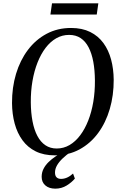

<svg xmlns="http://www.w3.org/2000/svg" viewBox="-20 -920 724 1150"><path d="M308.5 10.5Q242.5 10.5 194.2 -13.2Q146 -37 114.8 -79.8Q83.5 -122.5 68 -179.5Q52.5 -236.5 52 -302.5Q51.5 -396 76 -477.5Q100.5 -559 147 -620.8Q193.5 -682.5 259 -717.5Q324.5 -752.5 405.5 -752.5Q472 -752.5 520.2 -728.5Q568.5 -704.5 599.5 -662Q630.5 -619.5 645.5 -563.2Q660.5 -507 661 -442.5Q661.5 -349.5 637.5 -267.2Q613.5 -185 567.5 -122.8Q521.5 -60.5 456 -25Q390.5 10.5 308.5 10.5ZM319.5 -30.5Q361 -30.5 396.5 -51.2Q432 -72 460.2 -109.5Q488.5 -147 508.5 -198Q528.5 -249 538.8 -310Q549 -371 548.5 -437.5Q548 -500 538.8 -550Q529.5 -600 510.8 -636.2Q492 -672.5 463 -691.8Q434 -711 394 -711Q352.5 -711 317 -690.8Q281.5 -670.5 253.2 -633.5Q225 -596.5 205 -546Q185 -495.5 174.5 -434.8Q164 -374 164.5 -306.5Q165 -244.5 174.8 -193.5Q184.5 -142.5 203.8 -106Q223 -69.5 252 -50Q281 -30.5 319.5 -30.5ZM310.5 210Q273 209.5 251.2 190.2Q229.5 171 229.5 139Q229.5 113 240.8 91Q252 69 270.8 50.8Q289.5 32.5 312.8 17Q336 1.5 359 -11.5L383.5 -24L403.5 -10.5Q376 9 354.8 29.2Q333.5 49.5 321.5 70.5Q309.5 91.5 309.5 113.5Q309.5 133 319 142.2Q328.5 151.5 345.5 151.5Q364 151.5 382 143.5Q400 135.5 417.5 119.5L428.5 149.5Q410 172 379.5 191Q349 210 310.5 210ZM291.5 -900H569L559.5 -833H282Z"/></svg>

Font: Merriweather 72pt
Style: Italic
Weight: 400
Italic angle: -7.8°
Version: Version 2.101